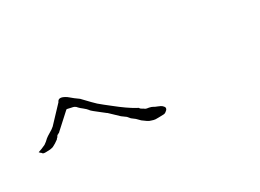

<svg xmlns="http://www.w3.org/2000/svg" viewBox="-25 -901 1551 1146"><g transform="rotate(-30 750.0 -328.0)"><path d="M813.5 -130.9Q801.8 -131.8 786.1 -137.7Q774.4 -140.6 764.6 -147.5Q741.2 -164.1 736.3 -168Q731.4 -172.9 712.9 -191.4L688.5 -210Q673.8 -227.5 672.9 -228.5Q672.9 -228.5 671.9 -228.5H672.9L643.6 -250L583 -307.6H582Q568.4 -317.4 555.7 -328.1Q505.9 -366.2 499 -375V-376Q489.3 -388.7 470.7 -403.3Q456.1 -414.1 448.2 -422.9Q441.4 -432.6 430.7 -437.5Q423.8 -440.4 412.1 -442.4Q408.2 -442.4 386.7 -448.2Q381.8 -449.2 376 -442.4L278.3 -353.5Q275.4 -351.6 274.4 -349.6L269.5 -347.7Q266.6 -345.7 265.6 -344.7Q262.7 -343.8 259.8 -342.8V-341.8Q256.8 -340.8 253.9 -334Q252 -330.1 250 -329.1Q247.1 -328.1 246.1 -325.2L245.1 -324.2Q244.1 -323.2 243.2 -321.3Q221.7 -304.7 199.2 -293.9Q195.3 -292 177.7 -289.1Q174.8 -288.1 151.4 -288.1Q131.8 -287.1 127 -293Q125 -296.9 122.1 -298.8Q120.1 -299.8 119.1 -300.8V-301.8H118.2L116.2 -302.7V-303.7L115.2 -306.6L113.3 -305.7L112.3 -306.6L111.3 -309.6Q113.3 -310.5 120.1 -312.5Q131.8 -316.4 136.7 -318.4Q160.2 -328.1 163.1 -330.1Q182.6 -343.8 186.5 -348.6Q199.2 -362.3 245.1 -388.7Q249 -391.6 254.9 -396.5L253.9 -395.5Q254.9 -395.5 254.9 -396.5Q259.8 -399.4 263.7 -404.3Q361.3 -506.8 362.3 -508.8Q363.3 -512.7 365.2 -514.6Q379.9 -538.1 423.8 -508.8V-509.8Q423.8 -508.8 423.8 -508.8Q428.7 -504.9 433.6 -501Q452.1 -484.4 484.4 -461.9Q487.3 -460 533.2 -411.1Q555.7 -386.7 588.9 -361.3Q591.8 -358.4 629.9 -329.1Q698.2 -274.4 749 -246.1Q756.8 -242.2 758.8 -241.2Q760.7 -241.2 764.6 -234.4Q767.6 -230.5 776.4 -225.6Q783.2 -222.7 786.1 -219.7Q791 -214.8 800.8 -212.9Q808.6 -211.9 813.5 -210.9Q831.1 -207 836.9 -203.1Q847.7 -196.3 864.3 -190.4Q883.8 -182.6 888.7 -177.7Q898.4 -168 899.4 -165Q902.3 -159.2 899.4 -152.3Q898.4 -147.5 887.7 -139.6Q878.9 -131.8 868.2 -131.8L836.9 -130.9Q817.4 -130.9 814.5 -130.9Z"/></g></svg>

Font: ToneOZ-YinPZ-Tsuipita-TC
Style: Regular
Weight: 400
Designer: ÂÆ£ÂøóÂáåJeffrey Xuan(jeffreyx@gmail.com, ToneOZ.com) ÈòøÂù§(cjkFonts)
Foundry: ToneOZ
Version: Version 0.24071